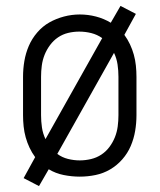

<svg xmlns="http://www.w3.org/2000/svg" viewBox="-20 -590 540 650"><path d="M112 40 60 13 99 -58Q88 -73 80 -90Q72 -107 67 -125Q62 -143 60 -162Q58 -181 58 -200V-330Q58 -357 62.5 -383.5Q67 -410 77.5 -434.5Q88 -459 106 -480Q124 -501 147 -514Q170 -527 196.5 -534Q223 -541 250 -541Q278 -541 305 -534Q332 -527 355 -513L388 -570L440 -543L401 -472Q412 -457 420 -440Q428 -423 433 -405Q438 -387 440 -368Q442 -349 442 -330V-200Q442 -173 437.5 -146.5Q433 -120 422.5 -95.5Q412 -71 394 -50.5Q376 -30 353 -16.5Q330 -3 303.5 2.5Q277 8 250 8Q223 8 195.5 2.5Q168 -3 145 -17ZM134 -119 326 -461Q309 -473 289 -478Q269 -483 248 -483Q229 -483 210.5 -478.5Q192 -474 176.5 -463.5Q161 -453 149.5 -437.5Q138 -422 131 -404.5Q124 -387 121.5 -368Q119 -349 119 -330V-200Q119 -179 122 -158.5Q125 -138 134 -119ZM250 -47Q269 -47 288 -51.5Q307 -56 323 -66.5Q339 -77 350.5 -92.5Q362 -108 369 -125.5Q376 -143 378.5 -162Q381 -181 381 -200V-330Q381 -351 378 -371.5Q375 -392 366 -411L174 -69Q190 -57 210 -52Q230 -47 250 -47Z"/></svg>

Font: Iosevka Term Light
Style: Regular
Weight: 300
Monospace: yes
Designer: Belleve Invis
Foundry: Belleve Invis
Version: Version 9.0.1; ttfautohint (v1.8.3)